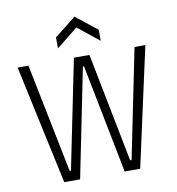

<svg xmlns="http://www.w3.org/2000/svg" viewBox="-94 -964 966 1048"><g transform="rotate(-10 389.5 -440.0)"><path d="M177 0 35 -660H95L217 -55H224L347 -660H433L552 -55H560L683 -660H743L598 0H512L393 -604H387L265 0ZM270 -725V-786L389 -880L507 -786V-725L389 -820Z"/></g></svg>

Font: Bricolage Grotesque SemiCondensed ExtraLight
Style: Regular
Weight: 250
Width: 4
Designer: Mathieu Triay
Foundry: Atelier Triay
Version: Version 1.000;gftools[0.9.30]